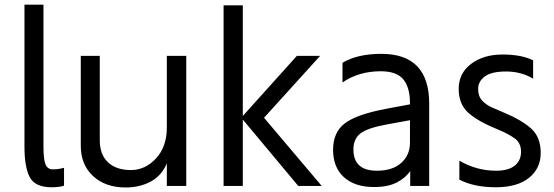

<svg xmlns="http://www.w3.org/2000/svg" viewBox="-20 -788 2421 839"><path d="M86.9 -146.5V-767.6H169.9V-149.4Q169.9 -89.8 179.2 -68.8Q188.5 -47.9 211.4 -47.9Q234.4 -47.9 259.8 -54.7V23.4Q240.2 30.3 205.1 30.3Q133.8 30.3 110.4 -13.2Q86.9 -56.6 86.9 -146.5Z M333 -151.4V-543.9H416V-174.8Q416 -112.3 452.1 -78.6Q488.3 -44.9 551.8 -44.9Q615.2 -44.9 662.1 -96.2Q709 -147.5 709 -230.5V-543.9H793.9V24.4H709V-74.2Q686.5 -20.5 638.7 5.4Q590.8 31.2 529.3 31.2Q440.4 31.2 386.7 -18.6Q333 -68.4 333 -151.4Z M957 24.4V-764.6H1041V-281.2L1277.3 -543.9H1378.9L1133.8 -273.4L1385.7 24.4H1283.2L1041 -265.6V24.4Z M1667 -312.5 1771.5 -332V-336.9Q1771.5 -406.2 1742.2 -441.4Q1712.9 -476.6 1643.6 -476.6Q1547.9 -476.6 1476.6 -427.7V-513.7Q1542 -552.7 1646.5 -552.7Q1855.5 -552.7 1855.5 -335V24.4H1772.5V-41Q1754.9 -12.7 1715.8 8.3Q1676.8 29.3 1614.3 29.3Q1530.3 29.3 1482.9 -13.7Q1435.5 -56.6 1435.5 -133.3Q1435.5 -210 1486.8 -249Q1538.1 -288.1 1667 -312.5ZM1524.4 -134.8Q1524.4 -42 1627 -42Q1695.3 -42 1733.4 -76.2Q1771.5 -110.4 1771.5 -165V-262.7L1669.9 -244.1Q1588.9 -229.5 1556.6 -206.1Q1524.4 -182.6 1524.4 -134.8Z M2309.6 -524.4V-444.3Q2256.8 -475.6 2191.9 -475.6Q2127 -475.6 2098.1 -453.6Q2069.3 -431.6 2069.3 -399.4Q2069.3 -367.2 2087.4 -348.1Q2105.5 -329.1 2128.9 -318.8Q2152.3 -308.6 2177.7 -297.9Q2259.8 -263.7 2301.3 -226.1Q2342.8 -188.5 2342.8 -120.1Q2342.8 -51.8 2291.5 -10.7Q2240.2 30.3 2146 30.3Q2051.8 30.3 1987.3 -2.9V-85.9Q2062.5 -42 2147.5 -42Q2201.2 -42 2229 -64Q2256.8 -85.9 2256.8 -125Q2256.8 -164.1 2228 -184.1Q2199.2 -204.1 2159.2 -220.7Q2071.3 -255.9 2027.8 -293.9Q1984.4 -332 1984.4 -399.9Q1984.4 -467.8 2038.6 -508.8Q2092.8 -549.8 2175.8 -549.8Q2258.8 -549.8 2309.6 -524.4Z"/></svg>

Font: GenEi M Gothic v2 Regular
Style: Regular
Weight: 400
Version: Version 2.0